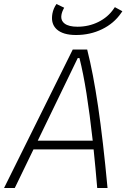

<svg xmlns="http://www.w3.org/2000/svg" viewBox="-32 -942 638 962"><path d="M-11.7 0 332.5 -693.8H404.8Q434.6 -577.1 459.5 -408.4Q484.4 -239.7 506.8 0H455.1Q446.3 -105 437 -193.4H135.7L42 0ZM157.2 -237.3H432.6Q417.5 -372.1 401.4 -473.6Q385.3 -575.2 366.2 -650.9H357.4ZM348.6 -766.6Q283.7 -766.6 252.4 -794.9Q228.5 -816.9 228.5 -851.6Q228.5 -861.8 230.5 -873.5Q235.4 -899.9 251 -921.9L289.6 -903.3Q278.8 -884.3 275.9 -867.7Q274.9 -862.3 274.9 -857.4Q274.9 -836.4 292 -823.7Q313 -808.1 356 -808.1Q412.6 -808.1 460.9 -832Q509.3 -856 538.1 -898.4L543.5 -906.2L581.1 -885.7L574.7 -876.5Q539.1 -824.7 479.5 -795.7Q419.9 -766.6 348.6 -766.6Z"/></svg>

Font: CaskaydiaCove NF ExtraLight
Style: Italic
Weight: 200
Italic angle: -10°
Designer: Aaron Bell
Foundry: Saja Typeworks
Version: Version 2111.001; VTT 6.35;Nerd Fonts 3.2.1